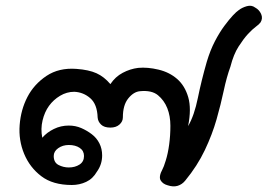

<svg xmlns="http://www.w3.org/2000/svg" viewBox="-20 -637 970 669"><path d="M335.9 -95.5Q335.9 -64.1 317.7 -38.9Q303.5 -14.1 280.3 -3.3Q257.1 7.6 230.3 7.6Q164.1 7.6 124 -23Q83.8 -53.5 64.1 -101Q44.4 -148.5 48.5 -201.5Q52.5 -254.5 75.5 -299Q98.5 -343.4 141.9 -372.5Q185.4 -401.5 246 -397Q289.4 -393.9 316.2 -381.8Q342.9 -369.7 364.6 -343.9Q381.8 -369.7 407.6 -383.3Q433.3 -397 461.6 -400.5Q494.4 -403.5 532.3 -394.4Q570.2 -385.4 597.2 -361.9Q624.2 -338.4 635.9 -298.2Q647.5 -258.1 635.4 -197.5Q657.1 -234.8 669.4 -295.7Q681.8 -356.6 700.5 -421.7Q712.6 -462.1 728.8 -493.2Q744.9 -524.2 761.9 -547Q778.8 -569.7 791.4 -583.1Q804 -596.5 811.6 -601.5Q823.2 -610.6 839.9 -615.4Q856.6 -620.2 869.2 -610.6Q883.3 -603 889.9 -588.1Q896.5 -573.2 887.9 -559.1Q883.3 -552.5 871.2 -543.7Q859.1 -534.8 843.9 -518.4Q828.8 -502 811.4 -475Q793.9 -448 782.8 -404.5Q769.7 -368.7 759.6 -321.2Q749.5 -273.7 734.6 -221.2Q719.7 -168.7 693.7 -113.9Q667.7 -59.1 625.3 -7.6Q614.6 5.6 599.2 10.4Q583.8 15.2 564.1 8.6Q547 4 539.6 -8.8Q532.3 -21.7 546.5 -48Q550 -53.5 557.6 -77.8Q565.2 -102 569.4 -133.3Q573.7 -164.6 573.7 -198.7Q573.7 -232.8 562.9 -260.1Q552 -287.4 530.3 -305.3Q508.6 -323.2 467.7 -319.2Q445.5 -317.2 426.8 -293.9Q408.1 -270.7 408.1 -227.8Q408.1 -213.6 396.2 -203Q384.3 -192.4 364.6 -192.4Q342.9 -192.4 332.1 -203Q321.2 -213.6 320.2 -227.8Q318.7 -273.7 294.7 -294.7Q270.7 -315.7 238.9 -317.2Q212.6 -317.2 189.4 -303.3Q166.2 -289.4 150.8 -268.2Q135.4 -247 128.3 -217.4Q121.2 -187.9 127.3 -157.1Q143.4 -175.8 167.7 -187.6Q191.9 -199.5 219.7 -199.5Q242.9 -199.5 262.9 -190.9Q282.8 -182.3 299.7 -169.4Q316.7 -156.6 326.3 -137.6Q335.9 -118.7 335.9 -95.5ZM272.7 -93.4Q272.7 -111.6 257.8 -121.7Q242.9 -131.8 219.7 -131.8Q198.5 -131.8 182.8 -120.7Q167.2 -109.6 167.2 -93.4Q167.2 -70.7 184.1 -62.1Q201 -53.5 219.7 -53.5Q241.4 -53.5 257.1 -63.6Q272.7 -73.7 272.7 -93.4Z"/></svg>

Font: Myanmar KatKuu
Style: Regular
Weight: 400
Designer: Khon Soe Zaw Thu
Foundry: MPUA
Version: Version 1.00 September 13, 2016, initial release